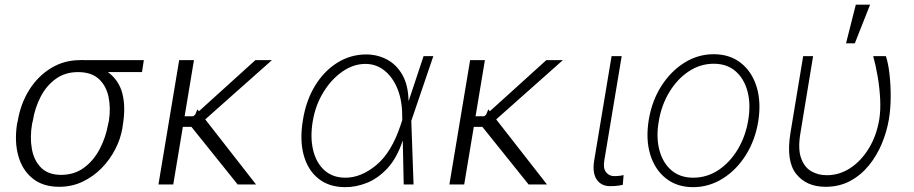

<svg xmlns="http://www.w3.org/2000/svg" viewBox="-20 -784 3884 816"><path d="M52.6 -258.5 55.4 -269.9Q67.5 -343 104 -401.5Q140.6 -459.9 196.2 -494.1Q251.8 -528.4 319.6 -528.4Q329.5 -529.5 338.4 -528.4H591.3L583.5 -477.6H438.6Q485.8 -443.2 500.4 -385.3Q514.9 -327.4 501.4 -248.6L500 -238.6Q492.5 -193.9 469.8 -149.7Q447.1 -105.5 411.8 -69.4Q376.4 -33.4 330.8 -11.7Q285.2 9.9 231.5 9.9Q162.6 9.9 118.6 -25.6Q74.6 -61.1 57.7 -122Q40.8 -182.9 52.6 -258.5ZM119.3 -269.9 116.5 -258.5Q106.5 -201 115.4 -151.3Q124.3 -101.6 154.8 -71.2Q185.4 -40.8 239.7 -40.8Q295.8 -40.8 337 -71.2Q378.2 -101.6 404.1 -151.3Q430 -201 440 -258.5L442.8 -269.9Q451.3 -325.3 441.2 -372.7Q431.1 -420.1 399.5 -448.9Q367.9 -477.6 311.4 -477.6Q257.1 -477.6 217.2 -448.9Q177.2 -420.1 152.7 -372.7Q128.2 -325.3 119.3 -269.9Z M804.3 -528.4 764.6 -289.8H801.5L809.7 -297.2L818.9 -319.2L825.3 -311.1L1065.3 -528.4H1135.7L852.3 -276.6L1068.2 0H990.1L793.7 -244.7H757.1L716.3 0H653.4L741.5 -528.4Z M1445 11.4Q1377.1 10.7 1332.6 -25.4Q1288 -61.4 1270.6 -125.4Q1253.2 -189.3 1267.4 -273.8Q1280.5 -356.5 1318.7 -419.2Q1356.9 -481.9 1413.2 -517.2Q1469.5 -552.6 1536.6 -552.6Q1583.5 -552.6 1623.9 -531.4Q1664.4 -510.3 1689.6 -466.8Q1714.8 -423.3 1716.3 -356.2H1717.3L1780.2 -545.5H1821.7L1728.3 -271.3L1728 -270.2L1737.6 0H1695.7L1691.8 -186.1H1691.4Q1667.3 -112.9 1627 -69.2Q1586.6 -25.6 1539.1 -6.7Q1491.5 12.1 1445 11.4ZM1689.6 -273.8 1689.3 -295.1Q1688.9 -359 1668.7 -408Q1648.4 -457 1613.3 -484.7Q1578.1 -512.4 1533 -512.4Q1482.2 -512.4 1435.2 -479.8Q1388.1 -447.1 1354.4 -392Q1320.7 -337 1309.3 -269.5Q1297.6 -200.3 1310.9 -145.8Q1324.2 -91.3 1359.2 -60Q1394.2 -28.8 1448.2 -28.8Q1514.9 -28.8 1579.7 -82.7Q1644.5 -136.7 1682.9 -253.2Z M2040.8 -528.4 2001.1 -289.8H2038L2046.2 -297.2L2055.4 -319.2L2061.8 -311.1L2301.8 -528.4H2372.2L2088.8 -276.6L2304.7 0H2226.6L2030.2 -244.7H1993.6L1952.8 0H1889.9L1978 -528.4Z M2579.2 -545.5H2622.2L2548.3 -101.9Q2542.6 -68.5 2555.8 -52Q2568.9 -35.5 2590.6 -35.5Q2605.5 -35.5 2616.5 -37.3Q2627.5 -39.1 2630.3 -39.8L2626.8 1.8Q2621.4 2.8 2607.8 5Q2594.1 7.1 2572.8 7.1Q2535.5 7.1 2516.2 -20.8Q2496.8 -48.7 2505.3 -101.9Z M2925.8 11.4Q2857.6 11.4 2810.5 -25.6Q2763.5 -62.5 2743.6 -127Q2723.7 -191.4 2737.2 -274.5Q2750.7 -355.5 2790.8 -418.5Q2831 -481.5 2888.8 -517.6Q2946.7 -553.6 3012.8 -553.6Q3081.7 -553.6 3128.7 -516.5Q3175.8 -479.4 3195.7 -414.8Q3215.6 -350.1 3202.4 -267Q3188.9 -186.4 3148.8 -123.4Q3108.7 -60.4 3050.6 -24.5Q2992.5 11.4 2925.8 11.4ZM2926.1 -28.8Q2984.7 -28.8 3033.7 -61.4Q3082.7 -94.1 3115.9 -149.9Q3149.1 -205.6 3160.2 -274.5Q3171.2 -341.3 3157 -395.2Q3142.8 -449.2 3106.2 -481.2Q3069.6 -513.1 3013.5 -513.1Q2955.6 -513.1 2906.4 -480.1Q2857.2 -447.1 2823.9 -391.3Q2790.5 -335.6 2779.5 -267Q2768.1 -200.6 2782.3 -146.5Q2796.5 -92.3 2833.3 -60.5Q2870 -28.8 2926.1 -28.8Z M3393.5 -545.5H3435.7L3381.4 -215.9Q3370.7 -150.9 3384.6 -112Q3398.4 -73.2 3428.1 -56.1Q3457.7 -39.1 3493.6 -39.4Q3546.5 -39.1 3593 -69.2Q3639.6 -99.4 3672.4 -153.2Q3705.3 -207 3717 -277Q3723 -315.7 3720.7 -362.6Q3718.4 -409.4 3710.4 -457.2Q3702.4 -505 3691.1 -545.5H3745Q3755 -515.6 3760.3 -469.6Q3765.6 -423.7 3765.4 -372.7Q3765.3 -321.7 3757.8 -277Q3748.9 -224.1 3727.6 -173.1Q3706.3 -122.2 3672.6 -80.8Q3638.8 -39.4 3592.9 -14.7Q3546.9 9.9 3488.6 9.9Q3407.3 9.9 3363.8 -44.7Q3320.3 -99.4 3339.1 -217.3ZM3575.6 -599.8 3617.2 -764.2H3677.9L3612.9 -599.8Z"/></svg>

Font: Inter Extra Light  BETA
Style: Italic
Weight: 200
Italic angle: 9.39999°
Designer: Rasmus Andersson
Foundry: rsms
Version: Version 3.011;git-f93a4a705